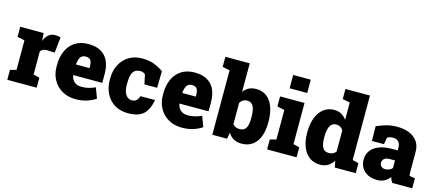

<svg xmlns="http://www.w3.org/2000/svg" viewBox="-54 -1306 4222 1859"><g transform="rotate(15 2056.5 -376.0)"><path d="M278.3 -115.7 339.8 -100.1V0H45.4V-100.1L106.9 -115.7V-412.1L33.7 -427.7V-528.3H268.6L272.5 -463.9L273.4 -450.7Q307.6 -538.1 382.3 -538.1Q393.1 -538.1 407.7 -536.4Q422.4 -534.7 437.5 -530.3L420.4 -373L347.2 -376.5Q321.8 -377.4 307.4 -370.8Q293 -364.3 278.3 -349.1Z M730.5 10.3Q653.3 10.3 595.2 -23.4Q537.6 -56.6 505.4 -114.7Q473.1 -172.9 473.1 -246.1V-264.2Q473.1 -345.2 501.5 -406.7Q529.8 -468.8 584.5 -503.7Q639.2 -538.6 718.8 -538.1Q790 -538.1 840.3 -510.7Q941.4 -453.6 941.4 -297.9V-209.5H650.9L650.4 -206.1Q653.8 -181.6 667.5 -162.1Q680.2 -142.6 703.1 -131.3Q726.1 -120.1 759.8 -120.1Q824.2 -120.1 892.6 -151.9L931.6 -48.3Q896 -22.9 844.7 -6.3Q793.5 10.3 730.5 10.3ZM648.9 -317.9 650.9 -315.4H785.2V-328.1Q785.2 -355.5 779.8 -375.5Q768.1 -414.1 722.7 -414.1Q696.8 -414.1 681.6 -401.9Q666.5 -389.6 659.2 -367.7Q651.9 -345.7 648.9 -317.9Z M1256.3 10.3Q1177.7 10.3 1121.1 -24.4Q1064.5 -59.1 1034.2 -119.6Q1003.9 -180.2 1003.9 -257.8V-269Q1003.9 -348.1 1035.6 -409.2Q1067.4 -469.7 1123.5 -503.9Q1179.7 -538.1 1254.9 -538.1Q1330.6 -538.1 1384.5 -515.1Q1438.5 -492.2 1469.7 -467.3L1466.8 -300.8H1339.4L1318.8 -396.5Q1310.5 -404.8 1296.6 -410.2Q1282.7 -415.5 1273.4 -415.5Q1236.8 -415.5 1215.3 -399.9Q1193.8 -383.8 1184.6 -351.6Q1175.3 -319.3 1175.3 -269V-257.8Q1175.3 -206.5 1188 -175.8Q1200.7 -146 1219.5 -133.1Q1238.3 -120.1 1258.3 -120.1Q1289.1 -120.1 1305.9 -135.5Q1322.8 -150.9 1332 -180.7H1475.6L1477.5 -177.7Q1465.8 -115.2 1440.9 -73.2Q1416 -31.7 1371.8 -10.7Q1327.6 10.3 1256.3 10.3Z M1795.9 10.3Q1718.8 10.3 1660.6 -23.4Q1603 -56.6 1570.8 -114.7Q1538.6 -172.9 1538.6 -246.1V-264.2Q1538.6 -345.2 1566.9 -406.7Q1595.2 -468.8 1649.9 -503.7Q1704.6 -538.6 1784.2 -538.1Q1855.5 -538.1 1905.8 -510.7Q2006.8 -453.6 2006.8 -297.9V-209.5H1716.3L1715.8 -206.1Q1719.2 -181.6 1732.9 -162.1Q1745.6 -142.6 1768.6 -131.3Q1791.5 -120.1 1825.2 -120.1Q1889.6 -120.1 1958 -151.9L1997.1 -48.3Q1961.4 -22.9 1910.2 -6.3Q1858.9 10.3 1795.9 10.3ZM1714.4 -317.9 1716.3 -315.4H1850.6V-328.1Q1850.6 -355.5 1845.2 -375.5Q1833.5 -414.1 1788.1 -414.1Q1762.2 -414.1 1747.1 -401.9Q1731.9 -389.6 1724.6 -367.7Q1717.3 -345.7 1714.4 -317.9Z M2394.5 10.3Q2347.2 10.3 2314.7 -8.5Q2282.2 -27.3 2259.8 -63L2248.5 0H2100.6V-645.5L2027.3 -661.1V-761.7H2271.5V-476.1Q2293 -505.9 2324.5 -522Q2356 -538.1 2397.5 -538.1Q2460.4 -538.1 2504.4 -504.4Q2547.9 -470.7 2570.6 -408.9Q2593.3 -347.2 2593.3 -263.2V-252.9Q2593.3 -172.4 2570.8 -113.8Q2548.3 -54.7 2503.9 -22.2Q2459.5 10.3 2394.5 10.3ZM2339.8 -121.1Q2386.2 -121.1 2404.5 -153.8Q2422.9 -186.5 2422.9 -252.9V-263.2Q2422.9 -310.1 2415 -341.3Q2398.4 -406.7 2342.3 -406.7Q2318.4 -406.7 2300 -395.5Q2281.7 -384.3 2271.5 -364.7V-152.3Q2284.2 -135.7 2301.5 -128.4Q2318.8 -121.1 2339.8 -121.1Z M2707 -628.4V-761.7H2883.3V-628.4ZM2883.3 -528.3V-115.7L2944.8 -100.1V0H2649.9V-100.1L2711.9 -115.7V-412.1L2638.2 -427.7V-528.3Z M3181.2 10.3Q3119.1 10.3 3074.7 -22.5Q3030.3 -55.2 3006.3 -114.5Q2982.4 -173.8 2982.4 -252.9V-263.2Q2982.4 -346.2 3006.3 -407.7Q3030.3 -469.2 3074.5 -503.7Q3118.7 -538.1 3179.2 -538.1Q3221.2 -538.1 3251.7 -520.8Q3282.2 -503.4 3305.2 -472.2V-645.5L3231 -661.1V-761.7H3476.6V-115.7L3538.1 -100.1V0H3328.1L3315.4 -65.4Q3291.5 -28.3 3258.8 -9Q3226.1 10.3 3181.2 10.3ZM3234.4 -121.1Q3280.8 -121.1 3305.2 -154.3V-365.7Q3280.8 -406.7 3235.4 -406.7Q3206.1 -406.7 3188 -388.7Q3169.9 -370.6 3161.9 -338.4Q3153.8 -306.2 3153.8 -263.2V-252.9Q3153.8 -189.9 3171.4 -155.5Q3189 -121.1 3234.4 -121.1Z M3751 10.3Q3674.3 10.3 3626 -33.2Q3577.6 -76.7 3577.6 -148.9Q3577.6 -198.7 3604.5 -236.3Q3630.9 -274.4 3684.3 -296.1Q3737.8 -317.9 3818.4 -317.9H3873.5V-349.1Q3873.5 -380.9 3855.5 -403.1Q3837.4 -425.3 3798.3 -425.3Q3765.6 -425.3 3741.2 -409.2L3729.5 -341.8H3608.9L3606.4 -488.8Q3651.4 -508.8 3700.4 -523.4Q3749.5 -538.1 3810.1 -538.1Q3918 -538.1 3981.4 -488.5Q4044.9 -439 4044.9 -347.2V-152.3Q4044.9 -141.1 4045.2 -130.4Q4045.4 -119.6 4047.4 -109.9L4104.5 -100.1V0H3904.3Q3897.9 -8.8 3890.6 -23.4Q3883.3 -38.1 3880.4 -52.7Q3856.4 -22.9 3826.7 -6.3Q3796.9 10.3 3751 10.3ZM3803.7 -110.8Q3822.3 -110.8 3841.1 -118.4Q3859.9 -126 3873.5 -141.1V-217.3H3820.3Q3785.6 -217.3 3766.8 -202.1Q3748 -187 3748 -162.1Q3748 -138.2 3763.7 -124.5Q3779.3 -110.8 3803.7 -110.8Z"/></g></svg>

Font: Suwannaphum Black
Style: Regular
Weight: 900
Designer: Danh Hong
Version: Version 8.002; ttfautohint (v1.8.3)